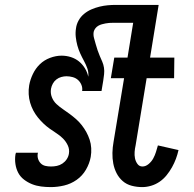

<svg xmlns="http://www.w3.org/2000/svg" viewBox="-20 -755 790 783"><path d="M187 8Q167 8 147.5 5.5Q128 3 110.5 -4Q93 -11 78 -22.5Q63 -34 54.5 -50Q46 -66 43 -85.5Q40 -105 43 -125L45 -132H135L134 -129Q132 -117 135.5 -106.5Q139 -96 146.5 -88.5Q154 -81 165 -78.5Q176 -76 188 -76Q200 -76 212 -78.5Q224 -81 234.5 -88Q245 -95 252 -105.5Q259 -116 261 -128Q264 -146 256.5 -162Q249 -178 237 -190Q225 -202 211 -211Q197 -220 183 -230Q169 -240 157 -251.5Q145 -263 134.5 -276Q124 -289 116 -304Q108 -319 103 -336Q98 -353 97 -371Q96 -389 99 -407Q103 -430 114 -453Q125 -476 142.5 -493Q160 -510 184 -519Q208 -528 231 -528Q251 -528 269.5 -522Q288 -516 302 -504.5Q316 -493 326 -477Q336 -461 340 -442Q342 -460 336 -476.5Q330 -493 322 -507.5Q314 -522 307 -537.5Q300 -553 295.5 -569.5Q291 -586 289 -604Q287 -622 290 -640Q292 -656 300.5 -671.5Q309 -687 323 -698.5Q337 -710 353.5 -717Q370 -724 386.5 -728Q403 -732 419.5 -733.5Q436 -735 452 -735H581L569 -662H440Q433 -662 425.5 -661.5Q418 -661 410.5 -659.5Q403 -658 395.5 -656Q388 -654 381 -650Q374 -646 369 -639.5Q364 -633 362 -625Q360 -612 363.5 -599.5Q367 -587 370.5 -574.5Q374 -562 378 -550Q382 -538 387 -526.5Q392 -515 397 -503.5Q402 -492 404 -479Q406 -466 404.5 -452.5Q403 -439 401 -426L394 -384H315Q317 -397 312 -409Q307 -421 298 -429Q289 -437 276.5 -440.5Q264 -444 251 -444Q241 -444 230 -441Q219 -438 210 -431Q201 -424 195.5 -414Q190 -404 188 -393Q185 -375 191.5 -358.5Q198 -342 210.5 -330.5Q223 -319 237 -309.5Q251 -300 264.5 -290Q278 -280 290.5 -269Q303 -258 313.5 -244.5Q324 -231 332 -216.5Q340 -202 345.5 -185.5Q351 -169 352 -151Q353 -133 350 -115Q345 -88 330.5 -63Q316 -38 292.5 -21.5Q269 -5 241.5 1.5Q214 8 187 8ZM560 8Q538 8 517 2.5Q496 -3 480.5 -16.5Q465 -30 455.5 -48.5Q446 -67 442 -88Q438 -109 438.5 -131.5Q439 -154 443 -176L486 -436H432L446 -520H500L535 -735H627L592 -520H691L690 -436H578L533 -162Q530 -149 529 -135.5Q528 -122 530.5 -109.5Q533 -97 540.5 -86.5Q548 -76 561 -76Q574 -76 586 -86Q598 -96 605 -109Q612 -122 616 -135Q620 -148 624 -162L708 -143Q704 -125 697.5 -107.5Q691 -90 681.5 -73Q672 -56 659.5 -40.5Q647 -25 631 -14Q615 -3 596.5 2.5Q578 8 560 8Z"/></svg>

Font: Iosevka Custom Medium
Style: Italic
Weight: 500
Italic angle: -9°
Designer: Belleve Invis
Foundry: Belleve Invis
Version: Version 27.0.1